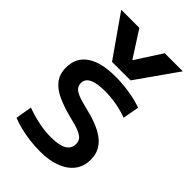

<svg xmlns="http://www.w3.org/2000/svg" viewBox="-238 -877 974 974"><g transform="rotate(45 249.0 -390.0)"><path d="M30 -790H160L250 -650H252L342 -790H472L317 -570H184ZM246 10Q211 10 173.5 5.5Q136 1 102 -7.5Q68 -16 42 -27L57 -115Q101 -99 146 -89.5Q191 -80 235 -80Q293 -80 321.5 -96.5Q350 -113 350 -146Q350 -165 340 -177.5Q330 -190 305 -200.5Q280 -211 236 -221Q176 -236 131.5 -256Q87 -276 63 -307Q39 -338 39 -385Q39 -456 93.5 -493Q148 -530 251 -530Q299 -530 349.5 -522Q400 -514 442 -499L426 -411Q386 -426 345.5 -433Q305 -440 264 -440Q205 -440 176.5 -425.5Q148 -411 148 -382Q148 -365 157.5 -353Q167 -341 191 -331Q215 -321 258 -311Q302 -301 338.5 -287Q375 -273 402 -253.5Q429 -234 444 -207Q459 -180 459 -143Q459 -95 433.5 -61Q408 -27 360.5 -8.5Q313 10 246 10Z"/></g></svg>

Font: M PLUS 1 Medium
Style: Regular
Weight: 500
Designer: Coji Morishita
Foundry: UNDERFOREST DESIGN
Version: Version 1.001